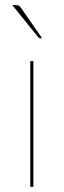

<svg xmlns="http://www.w3.org/2000/svg" viewBox="-20 -728 248 748"><path d="M28 0ZM110 -490V0H98V-490ZM41 -708Q49.5 -708 53.5 -706Q57.5 -704 62 -697L144 -579H137Q131.5 -579 129 -583L28 -708Z"/></svg>

Font: Lato Hairline
Style: Regular
Weight: 100
Designer: Lukasz Dziedzic
Foundry: tyPoland Lukasz Dziedzic
Version: Version 2.007; 2014-02-27